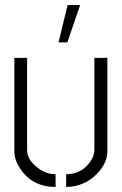

<svg xmlns="http://www.w3.org/2000/svg" viewBox="-20 -739 484 764"><path d="M212.9 -570.3 249 -718.8H298.8L248 -570.3ZM37.1 -135.7V-508.8H87.9V-141.6Q87.9 -103.5 128.9 -72.3Q161.1 -45.9 201.2 -45.9V4.9Q109.4 4.9 61.5 -66.4Q37.1 -102.5 37.1 -135.7ZM243.2 4.9V-45.9Q303.7 -45.9 337.9 -93.8Q355.5 -118.2 355.5 -141.6V-508.8H407.2V-135.7Q407.2 -90.8 366.2 -47.9Q316.4 3.9 243.2 4.9Z"/></svg>

Font: Post No Bills Colombo
Style: Regular
Weight: 400
Designer: Kosala Senevirathne, Siva Puranthara, Lasantha Premarathna, Tharique Azeez
Foundry: Mooniak
Version: Version 1.220 ; ttfautohint (v1.6)